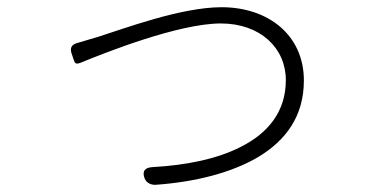

<svg xmlns="http://www.w3.org/2000/svg" viewBox="-20 -508 1020 532"><path d="M647 -101C581 -67 494 -50 403 -45C381 -44 373 -33 381 -13C386 -1 399 5 412 4C522 -4 620 -29 694 -72C773 -119 822 -187 822 -285C822 -411 723 -488 594 -488C481 -488 322 -428 252 -406C232 -400 215 -395 198 -390C177 -385 172 -375 180 -355C187 -337 185 -327 203 -334C271 -362 475 -443 592 -443C701 -443 772 -375 772 -286C772 -199 723 -139 647 -101Z"/></svg>

Font: GenSenRounded2 TW L
Style: Regular
Weight: 300
Version: Version 2.100;PS 2.1;hotconv 16.6.51;makeotf.lib2.5.65220 DE